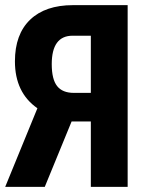

<svg xmlns="http://www.w3.org/2000/svg" viewBox="-33 -731 574 751"><path d="M169.4 -480Q169.4 -420.9 190.4 -394.3Q211.4 -367.7 255.9 -367.7H322.3V-591.3H251Q169.4 -591.3 169.4 -480ZM322.3 0V-255.9H247.1L142.1 0H-12.7L113.3 -307.6Q25.4 -368.7 25.4 -491.2Q25.4 -596.7 84.7 -653.8Q144 -710.9 252.9 -710.9H466.3V0Z"/></svg>

Font: RobotoCondensed-Bold
Style: Bold
Weight: 700
Designer: Google
Version: Version 2.001240; 2014